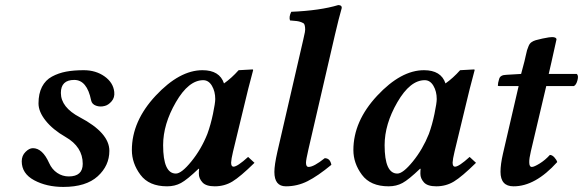

<svg xmlns="http://www.w3.org/2000/svg" viewBox="-20 -718 2278 750"><path d="M426.3 -358.9Q428.7 -336.9 416 -322.3Q403.3 -307.6 389.2 -304.2Q371.1 -299.3 355 -305.2Q338.9 -311 335.9 -326.2Q319.8 -405.8 270 -405.8Q217.8 -405.8 217.8 -355Q217.8 -298.8 292 -259.8Q407.2 -199.2 407.2 -128.9Q407.2 -70.8 361.6 -29.3Q315.9 12.2 227.5 12.2Q162.1 12.2 113.5 -13.9Q64.9 -40 64.9 -87.9Q64.9 -109.9 79.6 -124.5Q94.2 -139.2 108.4 -139.2Q146 -139.2 171.9 -81.1Q183.1 -56.2 203.6 -42.5Q224.1 -28.8 248.5 -28.8Q303.2 -28.8 303.2 -78.1Q303.2 -144.5 235.8 -183.1Q186.5 -211.4 158.4 -246.6Q130.4 -281.7 130.4 -314Q130.4 -352.1 144 -378.7Q157.7 -405.3 183.1 -418.9Q208.5 -432.6 238.3 -438.2Q268.1 -443.8 307.1 -443.8Q354 -443.8 388.2 -419.7Q422.4 -395.5 426.3 -358.9Z M790 -194.8Q803.2 -231 812 -273.4Q820.8 -315.9 820.8 -331.1Q820.8 -360.8 807.9 -382.8Q794.9 -404.8 773.9 -404.8Q716.8 -404.8 667 -318.8Q617.2 -232.9 617.2 -150.9Q617.2 -40 667 -40Q689 -40 727.5 -87.4Q766.1 -134.8 790 -194.8ZM756.8 -39.1Q756.8 -52.2 757.8 -58.1L755.9 -59.1Q710.9 -16.1 687 -3.2Q663.1 9.8 632.8 9.8Q562 9.8 528.6 -35.2Q495.1 -80.1 495.1 -131.8Q495.1 -244.6 588.1 -344.2Q681.2 -443.8 771 -443.8Q837.9 -443.8 855 -392.1Q884.8 -413.1 912.1 -443.8L966.8 -446.8Q968.8 -446.8 968.8 -443.8Q946.3 -359.9 937.5 -320.8L890.1 -125Q883.3 -96.2 882.8 -83Q882.8 -66.9 892.1 -66.9Q907.2 -66.9 949.2 -105L974.1 -82Q918.9 -27.8 887.9 -9Q856.9 9.8 818.8 9.8Q784.7 9.8 770.8 -5.6Q756.8 -21 756.8 -39.1Z M1164.6 -563Q1168.9 -581.5 1170.9 -592Q1172.9 -602.5 1171.6 -611.6Q1170.4 -620.6 1168.2 -624.3Q1166 -627.9 1157 -631.3Q1147.9 -634.8 1139.6 -635.7Q1131.3 -636.7 1112.8 -638.2Q1107.9 -652.3 1117.7 -671.9Q1231 -676.8 1301.3 -698.2Q1308.6 -698.2 1312.3 -694.8Q1315.9 -691.4 1314.5 -685.1Q1303.7 -647.9 1288.6 -583L1184.6 -133.8Q1175.3 -93.3 1175.3 -82.5Q1175.3 -65.9 1185.5 -65.9Q1205.6 -65.9 1248.5 -100.1Q1269.5 -100.1 1274.4 -74.2Q1221.2 -30.3 1181.4 -10.3Q1141.6 9.8 1096.7 9.8Q1051.8 9.8 1051.8 -46.4Q1051.8 -73.2 1063.5 -125Z M1655.3 -194.8Q1668.5 -231 1677.2 -273.4Q1686 -315.9 1686 -331.1Q1686 -360.8 1673.1 -382.8Q1660.2 -404.8 1639.2 -404.8Q1582 -404.8 1532.2 -318.8Q1482.4 -232.9 1482.4 -150.9Q1482.4 -40 1532.2 -40Q1554.2 -40 1592.8 -87.4Q1631.3 -134.8 1655.3 -194.8ZM1622.1 -39.1Q1622.1 -52.2 1623 -58.1L1621.1 -59.1Q1576.2 -16.1 1552.2 -3.2Q1528.3 9.8 1498 9.8Q1427.2 9.8 1393.8 -35.2Q1360.4 -80.1 1360.4 -131.8Q1360.4 -244.6 1453.4 -344.2Q1546.4 -443.8 1636.2 -443.8Q1703.1 -443.8 1720.2 -392.1Q1750 -413.1 1777.3 -443.8L1832 -446.8Q1834 -446.8 1834 -443.8Q1811.5 -359.9 1802.7 -320.8L1755.4 -125Q1748.5 -96.2 1748 -83Q1748 -66.9 1757.3 -66.9Q1772.5 -66.9 1814.5 -105L1839.4 -82Q1784.2 -27.8 1753.2 -9Q1722.2 9.8 1684.1 9.8Q1649.9 9.8 1636 -5.6Q1622.1 -21 1622.1 -39.1Z M1944.8 -118.2 2005.9 -381.8H1930.7Q1924.8 -381.8 1924.8 -383.8Q1924.8 -393.6 1929.7 -409.2Q1933.6 -425.3 1958 -425.8L2015.6 -429.2L2028.8 -479Q2030.8 -485.8 2033.7 -500.5Q2036.6 -515.1 2038.8 -522Q2041 -528.8 2044.9 -538.3Q2048.8 -547.9 2055.9 -553Q2063 -558.1 2072.8 -561Q2087.9 -564.9 2098.9 -567.4Q2109.9 -569.8 2123.8 -572Q2137.7 -574.2 2145.8 -572Q2153.8 -569.8 2153.8 -564Q2153.8 -563 2133.8 -474.1L2123.5 -429.2H2232.9Q2240.7 -423.3 2235.8 -404.8Q2231 -386.2 2221.7 -381.8H2113.8L2053.7 -127Q2046.9 -98.6 2047.4 -84Q2047.4 -65.9 2057.6 -65.9Q2066.4 -65.9 2088.1 -79.3Q2109.9 -92.8 2127.9 -112.8Q2136.7 -112.8 2145.3 -103.5Q2153.8 -94.2 2156.7 -85Q2070.8 10.3 1985.8 9.8Q1935.1 9.8 1935.1 -46.9Q1935.1 -76.2 1944.8 -118.2Z"/></svg>

Font: Linux Libertine
Style: Semibold Italic
Weight: 600
Italic angle: -11.5°
Designer: Philipp H. Poll
Foundry: Philipp H. Poll
Version: Version 5.1.2 ; ttfautohint (v0.9)